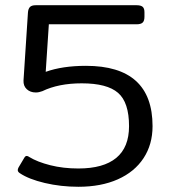

<svg xmlns="http://www.w3.org/2000/svg" viewBox="-20 -700 651 735"><path d="M56 -37Q48 -42 48 -49Q48 -53 51 -59L73 -96Q77 -103 82 -103Q87 -103 92 -99Q123 -80 172.5 -67.5Q222 -55 280 -55Q376 -55 425 -95.5Q474 -136 474 -217Q474 -308 432 -344.5Q390 -381 293 -381Q204 -381 142 -351Q129 -346 117 -346Q96 -346 82.5 -358.5Q69 -371 70 -392L87 -652Q88 -666 94.5 -673Q101 -680 117 -680H503Q519 -680 526 -674Q533 -668 533 -653V-636Q533 -620 526 -613.5Q519 -607 503 -607H167L155 -425Q219 -448 309 -448Q564 -448 564 -217Q564 -147 529.5 -94.5Q495 -42 431 -13.5Q367 15 280 15Q213 15 151.5 0.5Q90 -14 56 -37Z"/></svg>

Font: Mitr Light
Style: Regular
Weight: 300
Designer: Thanarat Vachiruckul
Foundry: Cadson Demak
Version: Version 1.003